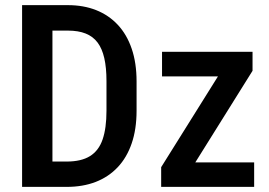

<svg xmlns="http://www.w3.org/2000/svg" viewBox="-20 -731 1054 751"><path d="M240.7 0H117.2L118.2 -99.1H240.7Q297.9 -99.1 332 -120.4Q366.2 -141.6 381.3 -185.5Q396.5 -229.5 396.5 -297.9V-413.6Q396.5 -466.3 387.9 -503.7Q379.4 -541 361.6 -564.7Q343.8 -588.4 314.9 -599.9Q286.1 -611.3 245.6 -611.3H114.7V-710.9H245.6Q306.6 -710.9 356 -691.4Q405.3 -671.9 440.7 -634Q476.1 -596.2 495.1 -540.5Q514.2 -484.9 514.2 -412.6V-297.9Q514.2 -225.6 495.1 -170.2Q476.1 -114.7 440.4 -76.9Q404.8 -39.1 354.5 -19.5Q304.2 0 240.7 0ZM185.1 -710.9V0H66.4V-710.9ZM974.1 -95.7V0H646V-95.7ZM967.8 -454.1 684.1 0H610.4V-77.1L892.6 -528.3H967.8ZM924.8 -528.3V-432.1H613.8V-528.3Z"/></svg>

Font: Roboto Condensed Medium
Style: Regular
Weight: 500
Designer: Christian Robertson
Foundry: Google
Version: Version 3.0